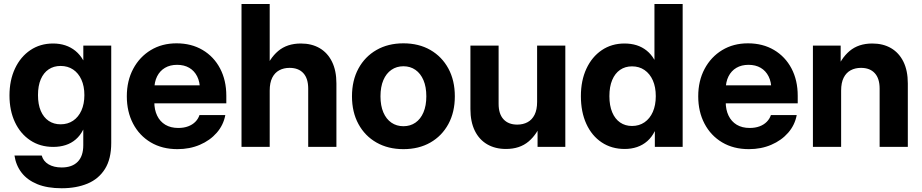

<svg xmlns="http://www.w3.org/2000/svg" viewBox="-20 -748 4695 978"><path d="M294.2 210.9Q221.1 210.9 170.1 190.1Q119.1 169.2 90.1 131.7Q61.1 94.1 53.7 44.1H192.4Q200.5 73.3 227.3 89.1Q254.2 105 294.2 105Q347.1 105 375.7 76.1Q404.2 47.2 404.2 -8.4V-87.4H403.7Q388.6 -57.3 365.8 -37.8Q343 -18.2 314.2 -9Q285.3 0.3 251.4 0.3Q184.2 0.3 134 -33.3Q83.7 -66.8 56 -125.9Q28.3 -185 28.3 -261.5Q28.3 -339.2 56.4 -399Q84.5 -458.8 134.6 -492.6Q184.8 -526.4 250.4 -526.4Q284 -526.4 312.6 -517Q341.1 -507.6 364.4 -488.7Q387.6 -469.7 403.9 -441.1H404.4V-515.6H546.6V-20Q546.6 61.7 514.7 112.5Q482.8 163.4 425.9 187.2Q369 210.9 294.2 210.9ZM288.6 -114.8Q325.1 -114.8 352.4 -133.2Q379.6 -151.6 394.7 -185.1Q409.8 -218.7 409.8 -263.6Q409.8 -308.8 394.7 -342.2Q379.6 -375.6 352.4 -393.9Q325.1 -412.1 288.6 -412.1Q253.9 -412.1 228 -394.8Q202 -377.4 187.7 -344.2Q173.5 -311 173.5 -263.6Q173.5 -216.4 187.7 -183.1Q202 -149.8 228 -132.3Q253.9 -114.8 288.6 -114.8Z M883.9 11.7Q805.9 11.7 747.8 -22.8Q689.7 -57.4 657.8 -118.3Q626 -179.2 626 -257.4Q626 -336.2 658.4 -397.1Q690.8 -458 747.9 -492.7Q805 -527.3 879.1 -527.3Q954.9 -527.3 1012.1 -493.4Q1069.3 -459.5 1101 -399.3Q1132.8 -339 1132.8 -260.3V-221.5H677.3V-313.3H1063.4L998.5 -291.6Q998.5 -330.6 984.3 -358.9Q970.1 -387.2 944.1 -402.5Q918.1 -417.8 882 -417.8Q846.4 -417.8 820.4 -402.5Q794.4 -387.2 780.2 -358.9Q766 -330.6 766 -291.6V-228.8Q766 -189 780.4 -159.1Q794.7 -129.1 822.1 -112.6Q849.5 -96.2 888.2 -96.2Q916.3 -96.2 938.2 -104.4Q960.1 -112.5 974.9 -127.4Q989.6 -142.2 996.1 -161.9H1127.7Q1118.2 -110.8 1084 -71.7Q1049.8 -32.6 998.1 -10.5Q946.4 11.7 883.9 11.7Z M1353.8 -286.5V0H1210.2V-727.5H1353.8V-381.4H1327.1Q1351.7 -449.9 1397 -488.2Q1442.3 -526.4 1512.6 -526.4Q1567.7 -526.4 1608.3 -502.7Q1648.9 -478.9 1671.2 -433.5Q1693.6 -388.1 1693.6 -322.9V0H1549.9V-296.5Q1549.9 -348.4 1525.2 -375.3Q1500.5 -402.3 1455 -402.3Q1425.3 -402.3 1402.5 -390Q1379.6 -377.8 1366.7 -352.2Q1353.8 -326.6 1353.8 -286.5Z M2034.9 11.7Q1957 11.7 1897.9 -21.9Q1838.8 -55.5 1805.9 -116.1Q1772.9 -176.6 1772.9 -257.4Q1772.9 -338.3 1805.9 -399Q1838.8 -459.6 1897.9 -493.5Q1957 -527.3 2034.9 -527.3Q2113.2 -527.3 2172.1 -493.5Q2230.9 -459.6 2263.9 -399Q2296.8 -338.3 2296.8 -257.4Q2296.8 -176.6 2263.9 -116.1Q2230.9 -55.5 2172.1 -21.9Q2113.2 11.7 2034.9 11.7ZM2034.9 -105.1Q2070 -105.1 2096.2 -123.3Q2122.4 -141.4 2137 -175.6Q2151.6 -209.8 2151.6 -257.4Q2151.6 -305.6 2137 -339.7Q2122.4 -373.8 2096.2 -392.1Q2070 -410.5 2034.9 -410.5Q2000.2 -410.5 1973.8 -392.3Q1947.3 -374 1932.7 -339.8Q1918.1 -305.6 1918.1 -257.4Q1918.1 -209.6 1932.7 -175.5Q1947.3 -141.4 1973.6 -123.3Q2000 -105.1 2034.9 -105.1Z M2557.2 10.8Q2502.5 10.8 2461.7 -12.9Q2420.8 -36.7 2398.5 -82.2Q2376.2 -127.7 2376.2 -192.7V-515.6H2519.8V-219.1Q2519.8 -167.5 2544.8 -140.4Q2569.8 -113.3 2614.7 -113.3Q2644.4 -113.3 2667.3 -125.6Q2690.1 -137.8 2703 -163.5Q2715.9 -189.3 2715.9 -229.2V-515.6H2859.6V0H2718.2V-134.2H2742.6Q2718 -65.9 2672.9 -27.6Q2627.7 10.8 2557.2 10.8Z M3162.1 10.8Q3094.9 10.8 3044.6 -22.9Q2994.3 -56.5 2966.6 -117.1Q2938.9 -177.7 2938.9 -258.3Q2938.9 -337.7 2967 -398.1Q2995.1 -458.5 3045.3 -492.5Q3095.4 -526.4 3161 -526.4Q3194.7 -526.4 3223 -517.5Q3251.2 -508.5 3273.9 -490.3Q3296.6 -472.2 3312.9 -444.2H3313.6V-727.5H3457.3V0H3315.6V-79.2H3314.9Q3300 -49.1 3277.1 -29.1Q3254.2 -9 3225.1 0.9Q3196 10.8 3162.1 10.8ZM3199.3 -106.3Q3235.8 -106.3 3263 -125.1Q3290.3 -143.9 3305.4 -178.1Q3320.4 -212.4 3320.4 -258.3Q3320.4 -304.5 3305.4 -338.5Q3290.3 -372.5 3263 -391.3Q3235.8 -410 3199.3 -410Q3164.6 -410 3138.6 -392.2Q3112.6 -374.3 3098.4 -340.5Q3084.1 -306.8 3084.1 -258.3Q3084.1 -210.1 3098.4 -176.1Q3112.6 -142.1 3138.6 -124.2Q3164.6 -106.3 3199.3 -106.3Z M3794.6 11.7Q3716.5 11.7 3658.4 -22.8Q3600.4 -57.4 3568.5 -118.3Q3536.6 -179.2 3536.6 -257.4Q3536.6 -336.2 3569 -397.1Q3601.4 -458 3658.5 -492.7Q3715.6 -527.3 3789.8 -527.3Q3865.5 -527.3 3922.7 -493.4Q3979.9 -459.5 4011.7 -399.3Q4043.4 -339 4043.4 -260.3V-221.5H3587.9V-313.3H3974.1L3909.2 -291.6Q3909.2 -330.6 3895 -358.9Q3880.8 -387.2 3854.8 -402.5Q3828.8 -417.8 3792.7 -417.8Q3757.1 -417.8 3731 -402.5Q3705 -387.2 3690.8 -358.9Q3676.6 -330.6 3676.6 -291.6V-228.8Q3676.6 -189 3691 -159.1Q3705.4 -129.1 3732.7 -112.6Q3760.1 -96.2 3798.8 -96.2Q3827 -96.2 3848.9 -104.4Q3870.8 -112.5 3885.5 -127.4Q3900.3 -142.2 3906.8 -161.9H4038.3Q4028.8 -110.8 3994.6 -71.7Q3960.4 -32.6 3908.7 -10.5Q3857.1 11.7 3794.6 11.7Z M4264.5 -286.5V0H4120.8V-515.6H4262.2V-381.4H4237.7Q4262.3 -449.9 4307.6 -488.2Q4352.9 -526.4 4423.2 -526.4Q4478.4 -526.4 4518.9 -502.7Q4559.5 -478.9 4581.9 -433.5Q4604.2 -388.1 4604.2 -322.9V0H4460.6V-296.5Q4460.6 -348.4 4435.8 -375.3Q4411.1 -402.3 4365.7 -402.3Q4336 -402.3 4313.1 -390Q4290.3 -377.8 4277.4 -352.2Q4264.5 -326.6 4264.5 -286.5Z"/></svg>

Font: Inter Khmer Looped
Style: Regular
Weight: 400
Designer: Rasmus Andersson, Sovichet Tep
Foundry: Anagata Design
Version: Version 1.000